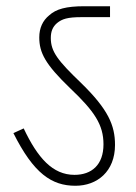

<svg xmlns="http://www.w3.org/2000/svg" viewBox="-20 -642 437 616"><path d="M349 -177C349 -240 327 -291 241 -375C166 -447 143 -476 143 -520C143 -541 149 -556 163 -568C179 -581 196 -587 242 -587H333V-622H251C192 -622 160 -613 138 -593C117 -576 106 -552 106 -522C106 -473 125 -436 205 -359C283 -285 312 -242 312 -179C312 -113 274 -81 219 -81C149 -81 101 -135 56 -230L23 -215C88 -85 146 -46 222 -46C292 -46 349 -92 349 -177Z"/></svg>

Font: Noto Sans SemiCondensed ExtraLight
Style: Italic
Weight: 200
Width: 4
Italic angle: -12°
Designer: Monotype Design Team
Foundry: Monotype Imaging Inc.
Version: Version 2.013